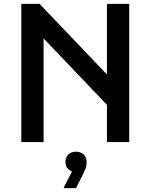

<svg xmlns="http://www.w3.org/2000/svg" viewBox="-20 -740 784 1000"><path d="M91 0V-720H186L537 -352V-720H653V0H537V-194L207 -540V0ZM355 154Q344 149 332.5 137.5Q321 126 321 105Q321 79 336 64.5Q351 50 375 50Q399 50 415 64Q431 78 431 106Q431 125 424 141Q417 157 412 168L376 240H313V235Z"/></svg>

Font: Kufam Medium
Style: Regular
Weight: 500
Designer: Wael Morcos, Artur Schmal
Foundry: Original Type
Version: Version 1.300; ttfautohint (v1.8.3)